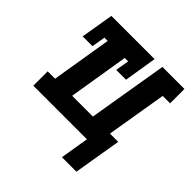

<svg xmlns="http://www.w3.org/2000/svg" viewBox="-178 -662 955 955"><g transform="rotate(45 300.0 -184.5)"><path d="M395 151 420 0H43V-101H95L147 -419H124L112 -347H43L72 -520H376L348 -347H279L291 -419H267L215 -101H361L431 -520H586V-419H534L481 -101H539L497 151Z"/></g></svg>

Font: Iosevka Etoile Oblique
Style: Bold
Weight: 700
Italic angle: -9°
Designer: Belleve Invis
Foundry: Belleve Invis
Version: Version 15.5.2; ttfautohint (v1.8.4)